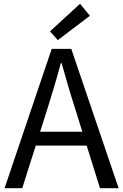

<svg xmlns="http://www.w3.org/2000/svg" viewBox="-20 -990 648 1010"><path d="M284 -779 453 -907 401 -970 243 -825ZM4 0H97L168 -224H436L506 0H604L355 -733H252ZM191 -297 227 -410C253 -493 277 -572 300 -658H304C328 -573 351 -493 378 -410L413 -297Z"/></svg>

Font: Noto Sans Mono CJK SC
Style: Regular
Weight: 400
Designer: Ryoko NISHIZUKA 西塚涼子 (kana, bopomofo & ideographs); Paul D. Hunt (Latin, Greek & Cyrillic); Sandoll Communications 산돌커뮤니
Foundry: Adobe
Version: Version 2.004;hotconv 1.0.118;makeotfexe 2.5.65603